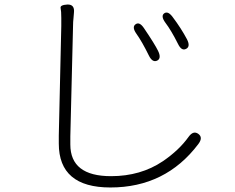

<svg xmlns="http://www.w3.org/2000/svg" viewBox="-20 -779 1040 849"><path d="M468 50Q240 50 240 -144Q240 -162 240 -180L251 -664Q251 -682 251 -700Q251 -730 248 -743.5Q245 -757 278 -759Q311 -760 307 -723L305 -699Q303 -682 303 -665L291 -176Q291 -158 291 -140Q291 0 471 0Q602 0 700 -66Q772 -115 814 -174Q835 -203 857 -187Q879 -171 857 -142Q712 50 468 50ZM675 -511Q654 -501 638 -534Q608 -595 583 -630Q562 -660 580 -672Q597 -684 617 -654Q665 -583 679 -554Q695 -521 675 -511ZM803 -563Q783 -552 767 -585Q737 -645 711 -679Q690 -708 706 -720Q723 -732 744 -703Q781 -654 807 -605Q823 -573 803 -563Z"/></svg>

Font: Resource Han Rounded KR Light
Style: Regular
Weight: 300
Designer: Cyano Hao (round all glyphs); Ryoko NISHIZUKA 西塚涼子 (kana, bopomofo & ideographs); Paul D. Hunt (Latin, Greek & Cyrillic)
Foundry: Cyano Hao
Version: 0.990